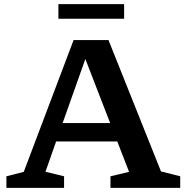

<svg xmlns="http://www.w3.org/2000/svg" viewBox="-20 -909 896 929"><path d="M759 -79.5 852 -56V0H514.5V-56L604.5 -77.5L547.5 -224.5H251.5L200 -78L290 -56V0H11V-56L95 -77.5L336 -715H505ZM283 -313.5H513L393 -623.5ZM262.5 -818.5V-889H580.5V-818.5Z"/></svg>

Font: Newsreader Caption Medium
Style: Regular
Weight: 500
Designer: Hugues Gentile
Foundry: Production Type
Version: Version 1.001